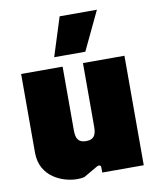

<svg xmlns="http://www.w3.org/2000/svg" viewBox="-85 -816 733 893"><g transform="rotate(-10 281.5 -370.0)"><path d="M208 10C220 10 231 9 242 6L306 -31C320 -39 327 -34 327 -23V0H523V-517H327V-216C327 -175 314 -157 279 -157C244 -157 231 -175 231 -216V-517H35V-145C35 -28 143 10 208 10ZM200 -567H347L434 -750H258Z"/></g></svg>

Font: Finlandica Black
Style: Regular
Weight: 900
Designer: Niklas Ekholm, Juho Hiilivirta, Jaakko Suomalainen
Foundry: Helsinki Type Studio
Version: Version 2.000;Glyphs 3.2 (3202)